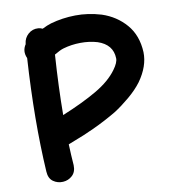

<svg xmlns="http://www.w3.org/2000/svg" viewBox="-88 -874 850 960"><g transform="rotate(-10 336.5 -394.5)"><path d="M81 -55Q83 -20 105 -4.5Q127 11 154.5 9.5Q182 8 202 -10.5Q222 -29 221 -63Q217 -116 215 -170L296 -202Q315 -210 347 -224.5Q379 -239 412 -256.5Q445 -274 470 -289Q506 -312 546.5 -346Q587 -380 613 -415Q665 -488 663 -559Q659 -645 611 -700.5Q563 -756 490 -780Q423 -800 358 -799Q293 -798 233 -781Q213 -775 187 -762Q177 -767 165 -768Q136 -770 114.5 -751Q93 -732 90 -703V-701Q68 -668 85 -631Q65 -315 81 -55ZM213 -319Q214 -462 225 -624Q255 -642 273 -647Q314 -659 360 -659.5Q406 -660 446 -648Q521 -623 523 -553Q524 -531 499 -497Q462 -446 390 -404Q318 -362 213 -319Z"/></g></svg>

Font: Balsamiq Sans
Style: Bold
Weight: 700
Designer: Michael Angeles
Foundry: Balsamiq SRL
Version: Version 1.020; ttfautohint (v1.8.4.7-5d5b);gftools[0.9.26]